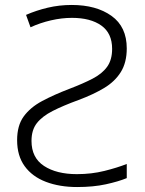

<svg xmlns="http://www.w3.org/2000/svg" viewBox="-20 -744 586 774"><path d="M269 -724Q368 -724 429.5 -680Q491 -636 491 -549Q491 -492 467 -453.5Q443 -415 399.5 -389Q356 -363 297 -341Q234 -318 192 -296.5Q150 -275 128.5 -247.5Q107 -220 107 -176Q107 -108 157.5 -75Q208 -42 290 -42Q349 -42 401 -55Q453 -68 491 -83V-26Q457 -12 406.5 -1Q356 10 291 10Q220 10 165 -11Q110 -32 79.5 -74Q49 -116 49 -179Q49 -238 75.5 -274.5Q102 -311 149.5 -336.5Q197 -362 260 -386Q315 -407 353.5 -427Q392 -447 412 -475Q432 -503 432 -547Q432 -610 388.5 -641Q345 -672 270 -672Q229 -672 185.5 -662Q142 -652 103 -634L85 -684Q126 -702 172.5 -713Q219 -724 269 -724Z"/></svg>

Font: Noto Sans Light
Style: Regular
Weight: 300
Designer: Monotype Design Team
Foundry: Monotype Imaging Inc.
Version: Version 2.007